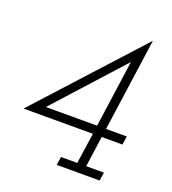

<svg xmlns="http://www.w3.org/2000/svg" viewBox="-123 -752 759 845"><g transform="rotate(20 257.0 -329.0)"><path d="M244 -39H320L341 -183H16L449 -658L388 -223H485L479 -183H382L362 -39H445L439 0H238ZM390 -537 106 -223H346Z"/></g></svg>

Font: Josefin Slab
Style: Italic
Weight: 400
Italic angle: -12°
Designer: Santiago Orozco
Foundry: Typemade
Version: Version 2.000